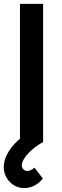

<svg xmlns="http://www.w3.org/2000/svg" viewBox="-24 -740 325 1000"><path d="M102.5 239.5Q71 239.5 47 224Q23 208.5 9.2 183.8Q-4.5 159 -4.5 130.5Q-4.5 94.5 15.8 58.2Q36 22 70.2 -9Q104.5 -40 147.5 -60.5L200.5 0Q170 16.5 144.8 38.2Q119.5 60 104.5 82Q89.5 104 89.5 121Q89.5 133.5 98 142Q106.5 150.5 118.5 150.5Q127 150.5 136.5 146Q146 141.5 155.5 133L199 189.5Q181 213.5 155.5 226.5Q130 239.5 102.5 239.5ZM80 0V-720H200.5V0Z"/></svg>

Font: Manrope ExtraLight
Style: Bold
Weight: 700
Version: Version 4.504